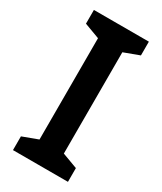

<svg xmlns="http://www.w3.org/2000/svg" viewBox="-183 -780 713 847"><g transform="rotate(30 174.0 -357.0)"><path d="M314 0H34V-70L112 -99V-615L34 -644V-714H314V-644L236 -615V-99L314 -70Z"/></g></svg>

Font: Noto Sans SemiCondensed SemiBold
Style: Regular
Weight: 600
Width: 4
Designer: Monotype Design Team
Foundry: Monotype Imaging Inc.
Version: Version 2.013; ttfautohint (v1.8.4.7-5d5b)